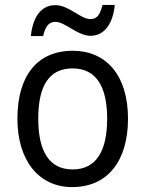

<svg xmlns="http://www.w3.org/2000/svg" viewBox="-20 -846 592 783"><path d="M106 -699H156C164 -736 178 -757 206 -757C245 -757 296 -700 349 -700C406 -700 441 -750 448 -826H398C389 -790 378 -768 349 -768C308 -768 262 -825 205 -825C142 -825 112 -766 106 -699ZM502 -362C502 -540 412 -639 277 -639C131 -639 51 -536 51 -362C51 -192 138 -83 274 -83C421 -83 502 -192 502 -362ZM136 -362C136 -493 178 -567 276 -567C373 -567 417 -492 417 -362C417 -231 373 -155 276 -155C179 -155 136 -232 136 -362Z"/></svg>

Font: Noto Sans Kannada UI SemiCondensed SemiBold
Style: Regular
Weight: 600
Width: 4
Designer: Jelle Bosma - Monotype Design Team
Foundry: Monotype Imaging Inc.
Version: Version 2.006